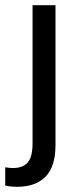

<svg xmlns="http://www.w3.org/2000/svg" viewBox="-42 -528 311 737"><path d="M25 189Q-3 189 -22 184V114Q-7 117 7 117Q46 117 64.5 95.5Q83 74 83 21V-508H171V29Q171 112 132.5 150.5Q94 189 25 189Z"/></svg>

Font: CST
Style: Regular
Weight: 400
Version: Version 1.00